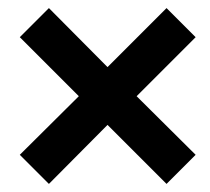

<svg xmlns="http://www.w3.org/2000/svg" viewBox="-20 -494 519 475"><path d="M101 -39 29 -111 175 -256 29 -402 101 -474 246 -328 392 -474 464 -402 318 -256 464 -111 392 -39 246 -185Z"/></svg>

Font: Archivo Narrow
Style: Bold
Weight: 700
Designer: Hector Gatti
Foundry: Omnibus-Type
Version: Version 3.002